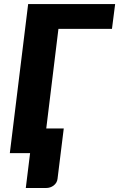

<svg xmlns="http://www.w3.org/2000/svg" viewBox="-20 -748 582 938"><path d="M265.5 -607 206 -120.5H291.5L261 126Q258.5 145.5 242.5 158Q226.5 170.5 204.5 170.5H106L127 0H28L117.5 -728H542.5L527 -607Z"/></svg>

Font: Lato ExtraBold
Style: Italic
Weight: 800
Italic angle: -7°
Designer: Lukasz Dziedzic with Adam Twardoch and Botio Nikoltchev
Foundry: tyPoland Lukasz Dziedzic
Version: Version 2.015; 2015-08-06; http://www.latofonts.com/